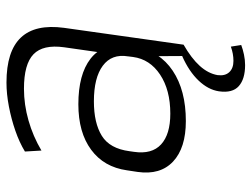

<svg xmlns="http://www.w3.org/2000/svg" viewBox="-112 -475 777 593"><g transform="rotate(-90 276.5 -178.5)"><path d="M399 -173 427 -369Q436 -434 405.5 -463.5Q375 -493 299 -493Q250 -493 201 -479Q152 -465 108 -439L105 -490Q133 -507 169 -519.5Q205 -532 244 -539.5Q283 -547 318 -547Q415 -547 457 -502.5Q499 -458 487 -369L435 0H400ZM199 7Q116 7 74 -32.5Q32 -72 42 -142L47 -175Q57 -246 110.5 -285.5Q164 -325 251 -325Q343 -325 391.5 -287.5Q440 -250 430 -180L425 -145Q415 -74 354.5 -33.5Q294 7 199 7ZM222 -41Q295 -41 342.5 -72.5Q390 -104 397 -156L399 -172Q407 -222 370 -249.5Q333 -277 260 -277Q193 -277 153.5 -252.5Q114 -228 106 -167L104 -153Q96 -98 127 -69.5Q158 -41 222 -41ZM372 190Q329 190 307 170.5Q285 151 291 109Q296 76 324 46.5Q352 17 399 -4L435 0Q393 24 369.5 50Q346 76 341 105Q338 128 350 141Q362 154 385 154Q407 154 429 146L434 178Q421 183 404.5 186.5Q388 190 372 190Z"/></g></svg>

Font: Pathway Extreme 8pt Thin
Style: Italic
Weight: 100
Italic angle: -8°
Designer: Eduardo Rodriguez Tunni
Foundry: Eduardo Rodriguez Tunni
Version: Version 1.000